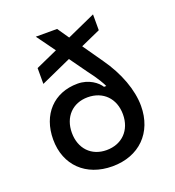

<svg xmlns="http://www.w3.org/2000/svg" viewBox="-135 -843 870 957"><g transform="rotate(-20 300.0 -364.5)"><path d="M299 8C441 8 535 -85 535 -227C535 -312 498 -411 435 -500L361 -606L466 -653V-737L315 -669L273 -730H160L231 -632L115 -580V-496L277 -569L340 -481C381 -428 401 -391 406 -379H394C378 -405 335 -439 275 -439C149 -439 66 -351 66 -218C66 -82 159 8 299 8ZM299 -78C219 -78 165 -134 165 -218C165 -302 219 -358 299 -358C381 -358 436 -302 436 -218C436 -134 381 -78 299 -78Z"/></g></svg>

Font: JetBrains Mono Medium
Style: Regular
Weight: 436
Monospace: yes
Designer: Philipp Nurullin, Konstantin Bulenkov
Foundry: JetBrains
Version: Version 2.305